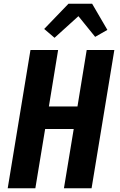

<svg xmlns="http://www.w3.org/2000/svg" viewBox="-20 -1001 640 1021"><path d="M21 0 142 -735H289L240 -435H392L441 -735H588L467 0H320L372 -315H220L168 0ZM270 -800 215 -847 344 -981H470L551 -842L486 -805L397 -915Z"/></svg>

Font: Iosevka Aile Heavy
Style: Italic
Weight: 900
Italic angle: -9°
Designer: Belleve Invis
Foundry: Belleve Invis
Version: Version 31.1.0; ttfautohint (v1.8.4)